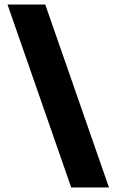

<svg xmlns="http://www.w3.org/2000/svg" viewBox="-20 -797 512 844"><path d="M179 -777H13L293 27H459Z"/></svg>

Font: Bounded ExtBd
Style: Regular
Weight: 800
Designer: Vlad Churkin
Version: Version 3.0